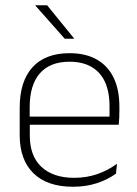

<svg xmlns="http://www.w3.org/2000/svg" viewBox="-20 -701 523 731"><path d="M258 10Q160 10 107.5 -41.2Q55 -92.5 55 -186.5V-290.5Q55 -391.5 103.8 -445Q152.5 -498.5 245 -498.5Q306.5 -498.5 348.8 -474.2Q391 -450 412.8 -404.8Q434.5 -359.5 434.5 -295.5V-278Q434.5 -265.5 434 -253Q433.5 -240.5 432 -226H396.5Q397 -246 397 -263.8Q397 -281.5 397 -296Q397 -351 379.8 -388.8Q362.5 -426.5 328.5 -446.2Q294.5 -466 245 -466Q170.5 -466 131.8 -421.8Q93 -377.5 93 -293V-245L93.5 -239V-184Q93.5 -146.5 104.2 -117Q115 -87.5 136.5 -66.8Q158 -46 189.5 -35Q221 -24 262.5 -24Q309.5 -24 350 -38Q390.5 -52 425.5 -77.5L421.5 -40Q391 -17.5 349.5 -3.8Q308 10 258 10ZM74.5 -226V-257H422V-226ZM159.5 -681 262.5 -554V-553.5H226.5L114.5 -680V-681Z"/></svg>

Font: Anek Bangla
Style: Extra-light
Weight: 200
Designer: Sulekha Rajkumar (Bangla), Yesha Goshar (Latin)
Foundry: Ek Type
Version: Version 1.002;March 21, 2022;FontCreator 13.0.0.2683 64-bit